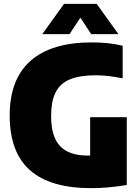

<svg xmlns="http://www.w3.org/2000/svg" viewBox="-20 -971 730 1001"><path d="M641 -360V-6.5Q540.5 10 456 10Q242.5 10 136.5 -83.5Q30.5 -177 30.5 -369Q30.5 -557.5 139.2 -653.8Q248 -750 459 -750Q547.5 -750 619.5 -732.5V-562.5Q542 -578.5 480.5 -578.5Q395.5 -578.5 344.5 -557.2Q293.5 -536 270 -489.8Q246.5 -443.5 246.5 -365.5Q246.5 -258 293.5 -209Q340.5 -160 436 -160H450V-360ZM597.5 -793H455.5L399 -879L342.5 -793H200.5L314 -951H484Z"/></svg>

Font: Encode Sans Semi Condensed Black
Style: Regular
Weight: 900
Width: 4
Designer: Multiple Designers
Foundry: Impallari Type
Version: Version 2.000